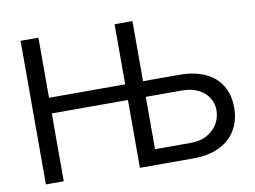

<svg xmlns="http://www.w3.org/2000/svg" viewBox="-76 -819 1237 931"><g transform="rotate(-10 542.0 -353.5)"><path d="M78.1 -707H166V-411.1H541V-707H628.9V-411.1H805.7Q881.3 -411.1 934.3 -386.7Q987.3 -362.3 1014.6 -316.7Q1042 -271 1042 -209Q1042 -147 1014.6 -99.9Q987.3 -52.7 934.1 -26.4Q880.9 0 805.7 0H541V-334H166V0H78.1ZM805.7 -76.2Q852.1 -76.2 886 -95.2Q919.9 -114.3 937.5 -145Q955.1 -175.8 955.1 -210.9Q955.1 -244.6 937.5 -272.7Q919.9 -300.8 886.2 -317.4Q852.5 -334 805.7 -334H628.9V-76.2Z"/></g></svg>

Font: Pretendard
Style: Regular
Weight: 400
Designer: Base glyphs from Inter by Rasmus Andersson; Hangeul glyphs from Noto Sans CJK(Source Han Sans) by Jang Soo-young and Kan
Foundry: Kil Hyung-jin
Version: Version 1.309